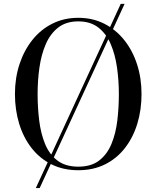

<svg xmlns="http://www.w3.org/2000/svg" viewBox="-20 -850 790 970"><path d="M161 100 590 -830.5H609.5L180.5 100ZM375.5 10Q299.5 10 240 -19.8Q180.5 -49.5 139.2 -102.5Q98 -155.5 76.8 -225.2Q55.5 -295 55.5 -375Q55.5 -455 78.2 -524.8Q101 -594.5 143 -647.5Q185 -700.5 244 -730.2Q303 -760 375.5 -760Q448 -760 506.8 -730.2Q565.5 -700.5 607.8 -647.5Q650 -594.5 672.5 -524.8Q695 -455 695 -375Q695 -295 673.8 -225.2Q652.5 -155.5 611.5 -102.5Q570.5 -49.5 511 -19.8Q451.5 10 375.5 10ZM375.5 -8Q441 -8 481.2 -39.2Q521.5 -70.5 543.2 -123.2Q565 -176 572.8 -241.5Q580.5 -307 580.5 -375Q580.5 -443 571.2 -508.5Q562 -574 539.5 -626.8Q517 -679.5 477 -710.8Q437 -742 375.5 -742Q314 -742 274 -710.8Q234 -679.5 211.2 -626.8Q188.5 -574 179.2 -508.5Q170 -443 170 -375Q170 -307 178 -241.5Q186 -176 207.5 -123.2Q229 -70.5 269.8 -39.2Q310.5 -8 375.5 -8Z"/></svg>

Font: Bodoni Moda SC 11pt
Style: Regular
Weight: 400
Version: Version 2.005